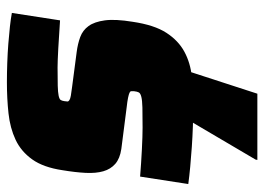

<svg xmlns="http://www.w3.org/2000/svg" viewBox="-122 -436 747 542"><g transform="rotate(-90 251.0 -164.5)"><path d="M3 0ZM223 8Q196 8 166.5 7Q137 6 108 4Q79 2 52 -0.5Q25 -3 3 -6L24 -142Q61 -139 100 -137Q139 -135 162 -135Q199 -135 219 -135.5Q239 -136 249 -138.5Q259 -141 261.5 -145.5Q264 -150 265 -159Q265 -164 265 -167Q265 -170 260.5 -172Q256 -174 246.5 -176Q237 -178 219 -180L102 -195Q75 -199 60 -212Q45 -225 39 -246Q33 -267 34.5 -296Q36 -325 42 -361Q50 -415 72.5 -446.5Q95 -478 128 -493.5Q161 -509 202.5 -513.5Q244 -518 290 -518Q317 -518 345 -517Q373 -516 399 -514Q425 -512 447.5 -509.5Q470 -507 486 -504L465 -368Q423 -371 385.5 -373Q348 -375 332 -375Q299 -375 280.5 -374.5Q262 -374 252.5 -372Q243 -370 240.5 -366.5Q238 -363 237 -356Q236 -350 236 -347Q236 -344 240 -341.5Q244 -339 252.5 -337.5Q261 -336 277 -334L376 -321Q399 -318 418 -311Q437 -304 449 -287.5Q461 -271 465 -241.5Q469 -212 461 -163Q452 -102 430 -68Q408 -34 376.5 -17Q345 0 306 4Q267 8 223 8ZM81 0ZM71 189 72 184 185 -8H322L258 189Z"/></g></svg>

Font: Azeri Sans Black
Style: Italic
Weight: 900
Designer: Hector Gatti & Omnibus-Type (original fonts) / Cristiano Sobral (main changes and remastering)
Foundry: Omnibus-Type
Version: Version 0.07;August 21, 2020;FontCreator 13.0.0.2681 64-bit;